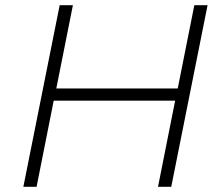

<svg xmlns="http://www.w3.org/2000/svg" viewBox="-20 -720 854 740"><path d="M780 -700 640 0H589L655 -332H187L121 0H70L210 -700H261L197 -379H665L729 -700Z"/></svg>

Font: Montserrat Alternates Light
Style: Italic
Weight: 300
Italic angle: -11.3°
Designer: Julieta Ulanovsky
Foundry: Julieta Ulanovsky
Version: Version 7.200